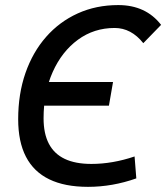

<svg xmlns="http://www.w3.org/2000/svg" viewBox="-20 -723 652 753"><path d="M325.2 9.8Q233.9 9.8 173.1 -19.8Q112.3 -49.3 81.8 -108.2Q51.3 -167 51.3 -255.4Q51.3 -354.5 79.8 -436.5Q108.4 -518.6 160.6 -578.1Q212.9 -637.7 284.9 -670.4Q356.9 -703.1 443.8 -703.1Q551.8 -703.1 611.8 -625.5L542 -553.7Q494.6 -613.3 429.7 -613.3Q348.6 -613.3 285.6 -567.1Q222.7 -521 186.8 -440.9Q150.9 -360.8 150.9 -258.8Q150.9 -199.2 171.6 -159.4Q192.4 -119.6 233.9 -99.9Q275.4 -80.1 338.4 -80.1Q421.4 -80.1 507.8 -109.4L514.6 -23.4Q420.9 9.8 325.2 9.8ZM91.8 -308.6 107.9 -401.4H423.3L407.2 -308.6Z"/></svg>

Font: Cascadia Code
Style: Italic
Weight: 400
Italic angle: -10°
Designer: Aaron Bell
Foundry: Saja Typeworks
Version: Version 2407.024